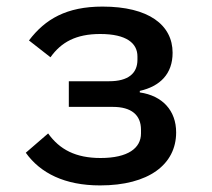

<svg xmlns="http://www.w3.org/2000/svg" viewBox="-20 -548 640 580"><path d="M282.3 12.1C429 12.1 512.1 -51.1 512.1 -148.1C512.1 -213.8 470.9 -258.9 402.3 -268.8V-273.4C463.4 -287.3 501.4 -324.6 501.4 -388.5C501.4 -472.7 429 -528.1 289.8 -528.1C181.1 -528.1 116.5 -490.4 67.5 -425.8L132.5 -375C164.8 -420.5 209.5 -445.3 282.7 -445.3C362.9 -445.3 395.2 -416.9 395.2 -377.5V-367.5C395.2 -326 366.8 -302.6 310 -302.6H187.9V-225.1H321C376.8 -225.1 405.9 -200.6 405.9 -156.2V-144.9C405.9 -100.9 367.2 -70.7 283.7 -70.7C208.8 -70.7 160.2 -96.2 125.4 -144.9L57.9 -86.6C101.9 -24.9 175.8 12.1 282.3 12.1Z"/></svg>

Font: Margiela Mono Medium
Style: Regular
Weight: 500
Designer: Mike Abbink, Paul van der Laan, Pieter van Rosmalen
Foundry: Bold Monday
Version: Version 2.003 2021